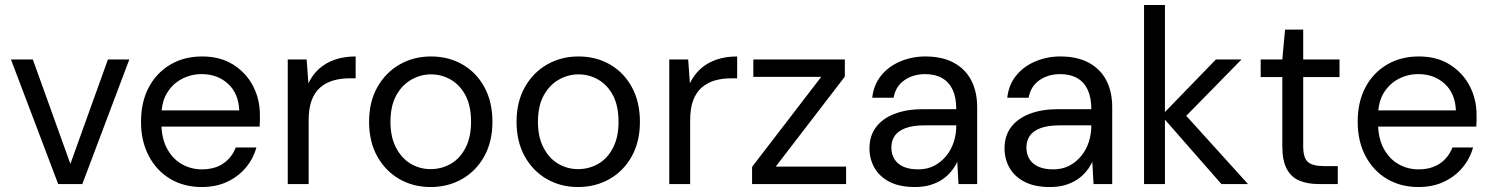

<svg xmlns="http://www.w3.org/2000/svg" viewBox="-20 -740 6000 772"><path d="M214 0 24 -501H112L263 -81L414 -501H500L311 0Z M791 12Q720 12 665 -20.5Q610 -53 578.5 -112.5Q547 -172 547 -250Q547 -330 578 -388.5Q609 -447 664.5 -480Q720 -513 793 -513Q866 -513 918 -480Q970 -447 997.5 -394Q1025 -341 1025 -278Q1025 -268 1025 -256.5Q1025 -245 1024 -231H610V-296H942Q939 -365 896.5 -403.5Q854 -442 791 -442Q748 -442 711 -422.5Q674 -403 651.5 -366Q629 -329 629 -273V-245Q629 -184 652 -142Q675 -100 712 -79.5Q749 -59 791 -59Q843 -59 877.5 -82.5Q912 -106 928 -147H1011Q998 -101 968 -65.5Q938 -30 893.5 -9Q849 12 791 12Z M1137 0V-501H1213L1220 -405Q1236 -439 1262.5 -463Q1289 -487 1326 -500Q1363 -513 1410 -513V-425H1383Q1350 -425 1320.5 -416.5Q1291 -408 1268.5 -389Q1246 -370 1233.5 -337.5Q1221 -305 1221 -256V0Z M1711 12Q1641 12 1585 -20.5Q1529 -53 1496.5 -112Q1464 -171 1464 -250Q1464 -330 1497 -389Q1530 -448 1586.5 -480.5Q1643 -513 1713 -513Q1784 -513 1840 -480.5Q1896 -448 1928 -389Q1960 -330 1960 -250Q1960 -171 1927.5 -112Q1895 -53 1838.5 -20.5Q1782 12 1711 12ZM1711 -60Q1755 -60 1792 -81Q1829 -102 1851.5 -145Q1874 -188 1874 -250Q1874 -314 1852 -356Q1830 -398 1793 -419.5Q1756 -441 1713 -441Q1671 -441 1633.5 -419.5Q1596 -398 1573 -356Q1550 -314 1550 -250Q1550 -188 1573 -145Q1596 -102 1632.5 -81Q1669 -60 1711 -60Z M2304 12Q2234 12 2178 -20.5Q2122 -53 2089.5 -112Q2057 -171 2057 -250Q2057 -330 2090 -389Q2123 -448 2179.5 -480.5Q2236 -513 2306 -513Q2377 -513 2433 -480.5Q2489 -448 2521 -389Q2553 -330 2553 -250Q2553 -171 2520.5 -112Q2488 -53 2431.5 -20.5Q2375 12 2304 12ZM2304 -60Q2348 -60 2385 -81Q2422 -102 2444.5 -145Q2467 -188 2467 -250Q2467 -314 2445 -356Q2423 -398 2386 -419.5Q2349 -441 2306 -441Q2264 -441 2226.5 -419.5Q2189 -398 2166 -356Q2143 -314 2143 -250Q2143 -188 2166 -145Q2189 -102 2225.5 -81Q2262 -60 2304 -60Z M2671 0V-501H2747L2754 -405Q2770 -439 2796.5 -463Q2823 -487 2860 -500Q2897 -513 2944 -513V-425H2917Q2884 -425 2854.5 -416.5Q2825 -408 2802.5 -389Q2780 -370 2767.5 -337.5Q2755 -305 2755 -256V0Z M3004 0V-69L3282 -431H3009V-501H3377V-432L3099 -70H3382V0Z M3659 12Q3597 12 3556.5 -9Q3516 -30 3496 -65.5Q3476 -101 3476 -143Q3476 -194 3502.5 -229Q3529 -264 3577.5 -282.5Q3626 -301 3691 -301H3825Q3825 -348 3810.5 -379Q3796 -410 3768 -426Q3740 -442 3700 -442Q3652 -442 3616.5 -417.5Q3581 -393 3573 -347H3487Q3493 -400 3523.5 -437Q3554 -474 3601 -493.5Q3648 -513 3700 -513Q3769 -513 3815.5 -487.5Q3862 -462 3885.5 -416.5Q3909 -371 3909 -309V0H3834L3829 -89Q3819 -68 3803.5 -49.5Q3788 -31 3767.5 -17.5Q3747 -4 3720 4Q3693 12 3659 12ZM3672 -59Q3708 -59 3736 -73.5Q3764 -88 3784.5 -113Q3805 -138 3815 -169.5Q3825 -201 3825 -234V-236H3698Q3650 -236 3620 -224.5Q3590 -213 3577 -193Q3564 -173 3564 -147Q3564 -120 3576.5 -100Q3589 -80 3613 -69.5Q3637 -59 3672 -59Z M4202 12Q4140 12 4099.5 -9Q4059 -30 4039 -65.5Q4019 -101 4019 -143Q4019 -194 4045.5 -229Q4072 -264 4120.5 -282.5Q4169 -301 4234 -301H4368Q4368 -348 4353.5 -379Q4339 -410 4311 -426Q4283 -442 4243 -442Q4195 -442 4159.5 -417.5Q4124 -393 4116 -347H4030Q4036 -400 4066.5 -437Q4097 -474 4144 -493.5Q4191 -513 4243 -513Q4312 -513 4358.5 -487.5Q4405 -462 4428.5 -416.5Q4452 -371 4452 -309V0H4377L4372 -89Q4362 -68 4346.5 -49.5Q4331 -31 4310.5 -17.5Q4290 -4 4263 4Q4236 12 4202 12ZM4215 -59Q4251 -59 4279 -73.5Q4307 -88 4327.5 -113Q4348 -138 4358 -169.5Q4368 -201 4368 -234V-236H4241Q4193 -236 4163 -224.5Q4133 -213 4120 -193Q4107 -173 4107 -147Q4107 -120 4119.5 -100Q4132 -80 4156 -69.5Q4180 -59 4215 -59Z M4891 0 4650 -275 4869 -501H4972L4721 -245L4722 -305L4998 0ZM4580 0V-720H4664V0Z M5282 0Q5237 0 5204 -14Q5171 -28 5153.5 -61.5Q5136 -95 5136 -152V-430H5049V-501H5136L5147 -621H5220V-501H5366V-430H5220V-152Q5220 -105 5239 -88.5Q5258 -72 5306 -72H5359V0Z M5683 12Q5612 12 5557 -20.5Q5502 -53 5470.5 -112.5Q5439 -172 5439 -250Q5439 -330 5470 -388.5Q5501 -447 5556.5 -480Q5612 -513 5685 -513Q5758 -513 5810 -480Q5862 -447 5889.5 -394Q5917 -341 5917 -278Q5917 -268 5917 -256.5Q5917 -245 5916 -231H5502V-296H5834Q5831 -365 5788.5 -403.5Q5746 -442 5683 -442Q5640 -442 5603 -422.5Q5566 -403 5543.5 -366Q5521 -329 5521 -273V-245Q5521 -184 5544 -142Q5567 -100 5604 -79.5Q5641 -59 5683 -59Q5735 -59 5769.5 -82.5Q5804 -106 5820 -147H5903Q5890 -101 5860 -65.5Q5830 -30 5785.5 -9Q5741 12 5683 12Z"/></svg>

Font: DM Sans 18pt
Style: Regular
Weight: 400
Designer: Colophon Foundry, Jonny Pinhorn
Foundry: Colophon Foundry
Version: Version 4.004;gftools[0.9.30]